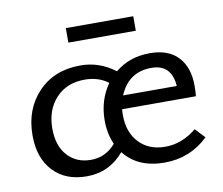

<svg xmlns="http://www.w3.org/2000/svg" viewBox="-68 -656 864 743"><g transform="rotate(-10 364.0 -284.5)"><path d="M500 -574V-517H235V-574ZM658 -102 694 -64Q622 5 522 5Q417 5 363 -64Q305 5 216 5Q133 5 84.5 -46.5Q36 -98 36 -187Q36 -290 99 -356Q162 -422 265 -422Q340 -422 401 -375Q457 -422 538 -422Q611 -422 649 -381Q687 -340 687 -269Q687 -242 685 -227H395Q394 -220 394 -204Q394 -136 432.5 -95.5Q471 -55 535 -55Q601 -55 658 -102ZM243 -55Q301 -55 340 -101Q321 -144 321 -195Q321 -275 364 -336Q326 -365 272 -365Q201 -365 158.5 -319Q116 -273 116 -200Q116 -132 151 -93.5Q186 -55 243 -55ZM534 -365Q444 -365 408 -279H619Q613 -365 534 -365Z"/></g></svg>

Font: EauTestInfant Medium
Style: Regular
Weight: 500
Designer: Christian Thalmann (Catharsis Fonts)
Version: Version 0.001;PS 000.001;hotconv 1.0.88;makeotf.lib2.5.64775